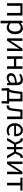

<svg xmlns="http://www.w3.org/2000/svg" viewBox="2948 -3545 826 6762"><g transform="rotate(90 3361.0 -164.0)"><path d="M92 0H184V-469H435V0H526V-543H92Z M710 229H802V45L799 -50C848 -9 900 13 949 13C1073 13 1185 -94 1185 -280C1185 -448 1109 -557 969 -557C906 -557 845 -521 796 -480H794L785 -543H710ZM934 -64C898 -64 850 -78 802 -120V-406C854 -454 901 -480 946 -480C1050 -480 1090 -400 1090 -279C1090 -145 1024 -64 934 -64Z M1330 0H1415L1621 -311C1641 -344 1672 -394 1693 -428H1698C1693 -357 1688 -285 1688 -227V0H1777V-543H1692L1486 -232C1466 -199 1435 -149 1414 -116H1410C1414 -186 1419 -259 1419 -316V-543H1330Z M1961 0H2053V-242H2314V0H2405V-543H2314V-322H2053V-543H1961Z M2715 13C2782 13 2843 -22 2895 -65H2898L2906 0H2981V-334C2981 -469 2926 -557 2793 -557C2705 -557 2629 -518 2580 -486L2615 -423C2658 -452 2715 -481 2778 -481C2867 -481 2890 -414 2890 -344C2659 -318 2557 -259 2557 -141C2557 -43 2624 13 2715 13ZM2741 -61C2687 -61 2645 -85 2645 -147C2645 -217 2707 -262 2890 -283V-132C2837 -85 2793 -61 2741 -61Z M3171 0H3542V192H3621L3630 -17V-74H3551V-543H3215L3186 -302C3164 -127 3140 -91 3109 -74H3083V-17L3092 192H3171ZM3206 -74C3232 -112 3254 -177 3266 -285L3287 -469H3460V-74Z M3735 13C3814 13 3862 -47 3878 -167C3891 -268 3902 -369 3914 -469H4083V0H4175V-543H3842C3828 -426 3814 -308 3800 -190C3791 -110 3766 -75 3727 -75C3717 -75 3710 -77 3702 -79L3685 5C3701 10 3714 13 3735 13Z M4579 13C4652 13 4710 -11 4757 -42L4725 -103C4684 -76 4642 -60 4589 -60C4486 -60 4415 -134 4409 -250H4775C4777 -264 4779 -282 4779 -302C4779 -457 4701 -557 4562 -557C4438 -557 4319 -448 4319 -271C4319 -92 4434 13 4579 13ZM4408 -315C4419 -423 4487 -484 4564 -484C4649 -484 4699 -425 4699 -315Z M4832 0H4930L5067 -245H5156V0H5238V-245H5327L5463 0H5562L5391 -284L5435 -394C5460 -457 5485 -468 5513 -468C5521 -468 5524 -467 5531 -465L5547 -551C5539 -555 5527 -557 5515 -557C5457 -557 5412 -533 5373 -441L5324 -319H5238V-543H5156V-319H5070L5021 -441C4982 -533 4937 -557 4879 -557C4867 -557 4855 -555 4846 -551L4863 -465C4870 -467 4873 -468 4881 -468C4909 -468 4934 -457 4959 -394L5003 -284Z M5669 0H5754L5960 -311C5980 -344 6011 -394 6032 -428H6037C6032 -357 6027 -285 6027 -227V0H6116V-543H6031L5825 -232C5805 -199 5774 -149 5753 -116H5749C5753 -186 5758 -259 5758 -316V-543H5669Z M6419 0H6510V-469H6693V-543H6237V-469H6419Z"/></g></svg>

Font: GenYoGothic2 TW R
Style: Regular
Weight: 400
Version: Version 2.100;PS 2.1;hotconv 16.6.51;makeotf.lib2.5.65220 DE